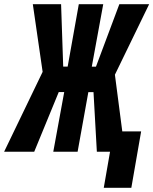

<svg xmlns="http://www.w3.org/2000/svg" viewBox="-77 -731 739 925"><path d="M373.5 -287.1H348.6L296.9 0H179.7L232.4 -287.6H206.1L87.9 0H-57.1L128.4 -384.8L81.1 -710.9H217.3L227.5 -410.2H249L302.7 -710.9H420.4L365.2 -409.7H385.3L498 -710.9H641.6L476.6 -371.1L524.9 0H389.6ZM555.7 173.8H422.9L470.2 -98.1H603Z"/></svg>

Font: Roboto Mono
Style: Bold Italic
Weight: 700
Designer: Google
Version: Version 2.000985; 2015; ttfautohint (v1.3)